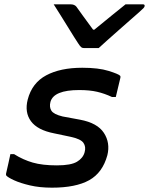

<svg xmlns="http://www.w3.org/2000/svg" viewBox="-20 -857 688 887"><path d="M436 -635H367Q360 -635 355 -639Q350 -643 341 -657Q335 -666 322 -686.5Q309 -707 292.5 -734Q276 -761 259 -788Q242 -815 228 -837H306Q324 -837 333 -826Q342 -813 363.5 -783.5Q385 -754 410 -720H416Q464 -759 498 -787Q532 -815 560 -837H640Q650 -837 648 -828Q647 -824 643 -819.5Q639 -815 622 -800Q607 -787 581 -764Q555 -741 526.5 -716Q498 -691 473.5 -669Q449 -647 436 -635ZM243 -93Q308 -93 336 -110Q364 -127 371 -154Q378 -179 365.5 -197Q353 -215 306 -225L230 -241Q153 -256 123 -297Q93 -338 108 -397Q128 -474 193.5 -509Q259 -544 360 -544Q435 -544 481.5 -529.5Q528 -515 535 -507Q538 -503 536 -497Q531 -474 525.5 -453Q520 -432 515 -409H497Q463 -425 428.5 -433Q394 -441 346 -441Q228 -441 213 -386Q207 -362 217.5 -345.5Q228 -329 269 -319L350 -304Q430 -289 460 -243Q490 -197 476 -140Q454 -59 392 -24.5Q330 10 220 10Q163 10 118.5 -0.5Q74 -11 45.5 -24Q17 -37 9 -46Q7 -50 8 -55Q14 -82 19 -103.5Q24 -125 28 -145H45Q86 -119 131 -106Q176 -93 243 -93Z"/></svg>

Font: Recursive Sn Lnr St Med
Style: Italic
Weight: 500
Italic angle: -15°
Version: Version 1.079;hotconv 1.0.112;makeotfexe 2.5.65598; ttfautoh